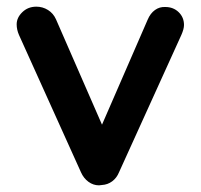

<svg xmlns="http://www.w3.org/2000/svg" viewBox="-20 -555 602 576"><path d="M532 -480Q532 -468 524 -450L337 -38Q330 -21 316.5 -11Q303 -1 286 0L277 1Q260 1 245.5 -9.5Q231 -20 223 -38L37 -450Q30 -466 30 -482Q30 -502 47 -518.5Q64 -535 89 -535Q108 -535 124 -525Q140 -515 148 -497L286 -181L423 -496Q431 -515 445 -525Q459 -535 476 -534Q500 -534 516 -518.5Q532 -503 532 -480Z"/></svg>

Font: Quicksand
Style: Bold
Weight: 700
Version: Version 3.000